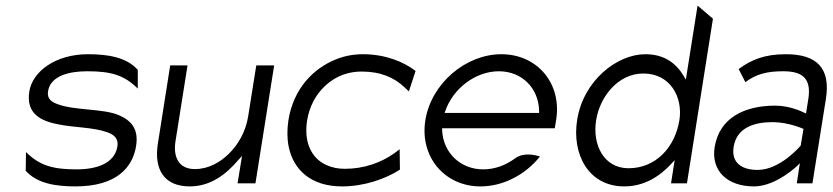

<svg xmlns="http://www.w3.org/2000/svg" viewBox="-20 -656 2979 687"><path d="M85 -329C72 -249 126 -222 194 -210C245 -200 317 -200 363 -183C384 -176 405 -163 400 -132C390 -71 326 -50 254 -50C170 -50 122 -63 73 -112L72 -45C112 0 178 11 250 11C397 11 455 -57 467 -134C477 -197 447 -226 405 -244C349 -268 249 -260 187 -283C167 -290 147 -301 152 -330C161 -385 228 -401 292 -401C376 -401 424 -388 473 -339V-406C433 -451 367 -462 295 -462C177 -462 96 -399 85 -329Z M545 -143C530 -50 567 11 659 11C735 11 791 -34 834 -85L846 -98L830 0H894L961 -422H897L868 -240C859 -183 831 -137 798 -105C768 -76 727 -51 677 -51C619 -51 599 -95 608 -151L651 -422H589Z M1012 -226C1007 -192 1007 -160 1013 -131C1030 -48 1093 11 1204 11C1282 11 1358 -15 1411 -49L1410 -122L1390 -107C1343 -74 1283 -52 1214 -52C1190 -52 1169 -56 1149 -65C1096 -88 1066 -145 1079 -226C1083 -250 1091 -274 1102 -295C1135 -355 1194 -400 1274 -400C1343 -400 1391 -378 1427 -344L1443 -329L1467 -402C1425 -435 1358 -462 1279 -462C1245 -462 1213 -456 1183 -444C1100 -411 1030 -338 1012 -226Z M1502 -226C1481 -95 1571 11 1699 11C1781 11 1860 -31 1912 -96C1897 -101 1854 -112 1824 -90C1790 -65 1751 -50 1709 -50C1627 -50 1565 -110 1562 -191V-197H1965L1970 -227C1991 -358 1902 -462 1774 -462C1646 -462 1523 -357 1502 -226ZM1571 -252 1573 -258C1601 -340 1682 -401 1765 -401C1848 -401 1908 -340 1909 -258V-252Z M2045 -226C2026 -106 2084 11 2214 11C2286 11 2342 -26 2383 -71L2394 -83L2381 0H2438L2531 -589L2476 -636L2434 -371L2427 -383C2401 -427 2360 -462 2289 -462C2188 -462 2067 -368 2045 -226ZM2113 -226C2126 -308 2190 -393 2282 -393C2378 -393 2424 -309 2411 -226C2395 -128 2326 -54 2229 -54C2141 -54 2099 -137 2113 -226Z M2537 -129C2524 -44 2583 11 2678 11C2756 11 2832 -62 2832 -62L2842 -72L2831 0H2887L2935 -301C2953 -412 2903 -462 2792 -462C2715 -462 2668 -442 2623 -409L2647 -362C2687 -392 2726 -401 2783 -401C2854 -401 2884 -373 2872 -300L2864 -250L2857 -253C2857 -253 2810 -278 2754 -278C2646 -278 2554 -236 2537 -129ZM2605 -130C2616 -201 2681 -219 2745 -219C2800 -219 2852 -196 2852 -196L2855 -195L2845 -135L2844 -134C2844 -134 2772 -48 2691 -48C2635 -48 2596 -73 2605 -130Z"/></svg>

Font: Charger Sport
Style: LitObl
Weight: 300
Designer: Jasper
Foundry: Cannot Into Space Fonts
Version: Version 1.1